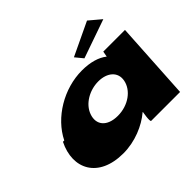

<svg xmlns="http://www.w3.org/2000/svg" viewBox="-141 -766 964 964"><g transform="rotate(-45 341.5 -283.5)"><path d="M577.4 -584 640.3 -531 434.2 -459 400.5 -500ZM61.6 -239C-3.5 -108 58.4 17 235.4 17C318.4 17 397.6 -17 449.3 -61C449.3 -61 451.3 -61 451.3 -61C451.3 -61 440 0 449.3 0H654.3L679 -416H525L519.4 -386C488.2 -411 441.4 -425 382.4 -425C253.4 -425 124.6 -348 70.9 -239ZM257.9 -239C277.2 -293 339.5 -328 401.5 -328C463.5 -328 506.2 -293 495.9 -239C485 -181 423.1 -136 349.1 -136C272.1 -136 237 -181 257.9 -239Z"/></g></svg>

Font: Hussar Milosc
Style: Obl
Weight: 700
Foundry: Cannot Into Space Fonts
Version: Version 1.02